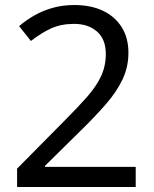

<svg xmlns="http://www.w3.org/2000/svg" viewBox="-20 -744 612 764"><path d="M520 0H48V-73L235 -262Q289 -316 326 -358Q363 -400 382 -440.5Q401 -481 401 -529Q401 -588 366 -618.5Q331 -649 275 -649Q223 -649 183.5 -631Q144 -613 103 -581L56 -640Q84 -664 117.5 -683Q151 -702 190.5 -713Q230 -724 275 -724Q342 -724 390 -701Q438 -678 464.5 -635.5Q491 -593 491 -534Q491 -478 468 -429Q445 -380 404 -332.5Q363 -285 308 -231L159 -84V-80H520Z"/></svg>

Font: Noto Sans Vithkuqi
Style: Regular
Weight: 400
Version: Version 1.001